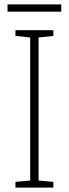

<svg xmlns="http://www.w3.org/2000/svg" viewBox="-20 -902 312 871"><path d="M258 -882H14V-849H258ZM222 -51V-77L155 -83V-732L222 -739V-765H50V-739L117 -732V-83L50 -77V-51Z"/></svg>

Font: Noto Sans Tamil UI SemiCondensed ExtraLight
Style: Regular
Weight: 200
Width: 4
Designer: Jelle Bosma - Monotype Design Team
Foundry: Monotype Imaging Inc.
Version: Version 2.004